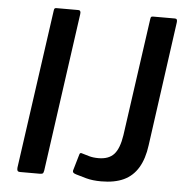

<svg xmlns="http://www.w3.org/2000/svg" viewBox="-53 -794 831 856"><g transform="rotate(5 362.5 -366.0)"><path d="M263 -742Q276 -742 273 -724L174 -16Q172 -5 168.5 -2.5Q165 0 154 0H68Q58 0 55.5 -5Q53 -10 54 -19L154 -730Q155 -738 157.5 -740Q160 -742 166 -742ZM628 -169Q620 -108 596 -68Q572 -28 531.5 -9Q491 10 431 10Q392 10 363 2Q334 -6 318 -11Q308 -14 304.5 -17.5Q301 -21 302 -27L323 -99Q324 -105 327.5 -107Q331 -109 338 -106Q351 -102 368.5 -97Q386 -92 410 -92Q456 -92 479.5 -118Q503 -144 512 -204L586 -730Q587 -738 589.5 -740Q592 -742 598 -742H696Q708 -742 705 -724L628 -169Z"/></g></svg>

Font: Libre Franklin Thin Medium
Style: Italic
Weight: 500
Italic angle: -8°
Version: Version 3.000